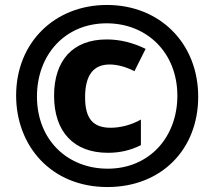

<svg xmlns="http://www.w3.org/2000/svg" viewBox="-20 -744 864 774"><path d="M413 10C631 10 779 -142 779 -354C779 -570 624 -724 411 -724C201 -724 45 -573 45 -359C45 -156 186 10 413 10ZM414 -64C253 -64 129 -179 129 -355C129 -522 241 -650 410 -650C572 -650 695 -532 695 -358C695 -192 583 -64 414 -64ZM415 -128C463 -128 507 -138 548 -159V-262C509 -240 465 -229 426 -229C354 -229 323 -267 323 -352C323 -444 359 -484 422 -484C452 -484 487 -475 522 -457L567 -547C516 -572 464 -585 410 -585C274 -585 198 -501 198 -358C198 -212 278 -128 415 -128Z"/></svg>

Font: Noto Sans Armenian ExtraCondensed Black
Style: Regular
Weight: 900
Width: 2
Designer: Monotype Design Team
Foundry: Monotype Imaging Inc.
Version: Version 2.008